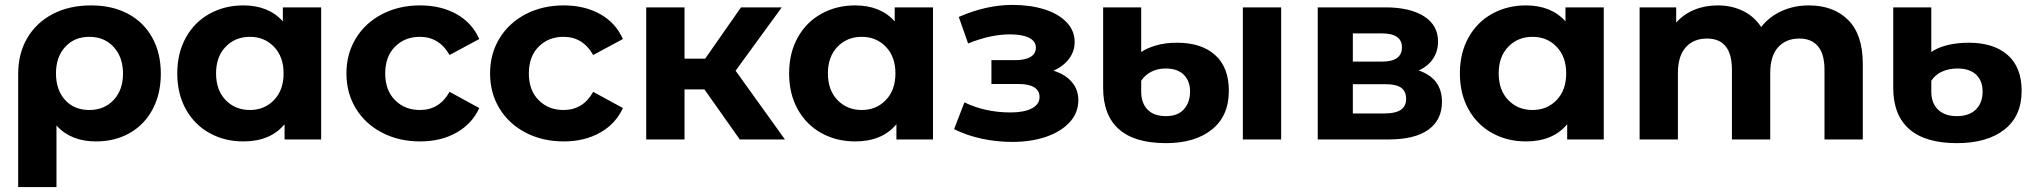

<svg xmlns="http://www.w3.org/2000/svg" viewBox="-20 -568 8279 782"><path d="M635 -268Q635 -186 602 -123.5Q569 -61 509 -26.5Q449 8 371 8Q268 8 210 -57V194H54V-267Q54 -350 91 -413Q128 -476 195 -511Q262 -546 351 -546Q437 -546 501 -512Q565 -478 600 -415Q635 -352 635 -268ZM481 -268Q481 -335 443 -376.5Q405 -418 344 -418Q283 -418 245.5 -377Q208 -336 208 -269Q208 -202 245 -161Q282 -120 344 -120Q405 -120 443 -161Q481 -202 481 -268Z M1288 -538V0H1139V-62Q1081 8 971 8Q895 8 833.5 -26Q772 -60 737 -123Q702 -186 702 -269Q702 -352 737 -415Q772 -478 833.5 -512Q895 -546 971 -546Q1074 -546 1132 -481V-538ZM1135 -269Q1135 -337 1096 -377.5Q1057 -418 998 -418Q938 -418 899 -377.5Q860 -337 860 -269Q860 -201 899 -160.5Q938 -120 998 -120Q1057 -120 1096 -160.5Q1135 -201 1135 -269Z M1391 -269Q1391 -349 1429.5 -412Q1468 -475 1536.5 -510.5Q1605 -546 1691 -546Q1776 -546 1839.5 -510.5Q1903 -475 1932 -409L1811 -344Q1769 -418 1690 -418Q1629 -418 1589 -378Q1549 -338 1549 -269Q1549 -200 1589 -160Q1629 -120 1690 -120Q1770 -120 1811 -194L1932 -128Q1903 -64 1839.5 -28Q1776 8 1691 8Q1605 8 1536.5 -27.5Q1468 -63 1429.5 -126Q1391 -189 1391 -269Z M1976 -269Q1976 -349 2014.5 -412Q2053 -475 2121.5 -510.5Q2190 -546 2276 -546Q2361 -546 2424.5 -510.5Q2488 -475 2517 -409L2396 -344Q2354 -418 2275 -418Q2214 -418 2174 -378Q2134 -338 2134 -269Q2134 -200 2174 -160Q2214 -120 2275 -120Q2355 -120 2396 -194L2517 -128Q2488 -64 2424.5 -28Q2361 8 2276 8Q2190 8 2121.5 -27.5Q2053 -63 2014.5 -126Q1976 -189 1976 -269Z M2849 -204H2768V0H2612V-538H2768V-329H2852L2998 -538H3164L2976 -280L3177 0H2993Z M3780 -538V0H3631V-62Q3573 8 3463 8Q3387 8 3325.5 -26Q3264 -60 3229 -123Q3194 -186 3194 -269Q3194 -352 3229 -415Q3264 -478 3325.5 -512Q3387 -546 3463 -546Q3566 -546 3624 -481V-538ZM3627 -269Q3627 -337 3588 -377.5Q3549 -418 3490 -418Q3430 -418 3391 -377.5Q3352 -337 3352 -269Q3352 -201 3391 -160.5Q3430 -120 3490 -120Q3549 -120 3588 -160.5Q3627 -201 3627 -269Z M4372 -160Q4372 -109 4337 -70.5Q4302 -32 4241 -11Q4180 10 4103 10Q4040 10 3979 -3Q3918 -16 3866 -42L3908 -151Q3993 -110 4096 -110Q4151 -110 4182.5 -126.5Q4214 -143 4214 -173Q4214 -199 4192 -212.5Q4170 -226 4128 -226H4018V-323H4114Q4155 -323 4177 -336Q4199 -349 4199 -374Q4199 -400 4171.5 -414Q4144 -428 4093 -428Q4015 -428 3923 -391L3885 -499Q3997 -548 4103 -548Q4176 -548 4233.5 -530Q4291 -512 4324 -477.5Q4357 -443 4357 -397Q4357 -359 4334 -328.5Q4311 -298 4271 -280Q4319 -265 4345.5 -234Q4372 -203 4372 -160Z M4473 -210V-538H4628V-356Q4651 -372 4688.5 -383Q4726 -394 4774 -394Q4873 -394 4929 -344Q4985 -294 4985 -198Q4985 -96 4916 -40.5Q4847 15 4729 15Q4601 15 4537 -42Q4473 -99 4473 -210ZM5042 -538H5198V0H5042ZM4827 -196Q4827 -238 4801.5 -263.5Q4776 -289 4728 -289Q4694 -289 4668.5 -275.5Q4643 -262 4628 -239V-195Q4628 -148 4654 -121.5Q4680 -95 4729 -95Q4777 -95 4802 -123Q4827 -151 4827 -196Z M5853 -153Q5853 -80 5798 -40Q5743 0 5634 0H5347V-538H5622Q5723 -538 5780 -501.5Q5837 -465 5837 -399Q5837 -359 5816.5 -328.5Q5796 -298 5758 -281Q5853 -249 5853 -153ZM5490 -317H5608Q5690 -317 5690 -375Q5690 -432 5608 -432H5490ZM5707 -165Q5707 -196 5687 -210.5Q5667 -225 5624 -225H5490V-106H5621Q5707 -106 5707 -165Z M6512 -538V0H6363V-62Q6305 8 6195 8Q6119 8 6057.5 -26Q5996 -60 5961 -123Q5926 -186 5926 -269Q5926 -352 5961 -415Q5996 -478 6057.5 -512Q6119 -546 6195 -546Q6298 -546 6356 -481V-538ZM6359 -269Q6359 -337 6320 -377.5Q6281 -418 6222 -418Q6162 -418 6123 -377.5Q6084 -337 6084 -269Q6084 -201 6123 -160.5Q6162 -120 6222 -120Q6281 -120 6320 -160.5Q6359 -201 6359 -269Z M7567 -308V0H7411V-284Q7411 -348 7384.5 -379.5Q7358 -411 7309 -411Q7254 -411 7222 -375.5Q7190 -340 7190 -270V0H7034V-284Q7034 -411 6932 -411Q6878 -411 6846 -375.5Q6814 -340 6814 -270V0H6658V-538H6807V-476Q6837 -510 6880.5 -528Q6924 -546 6976 -546Q7033 -546 7079 -523.5Q7125 -501 7153 -458Q7186 -500 7236.5 -523Q7287 -546 7347 -546Q7448 -546 7507.5 -486.5Q7567 -427 7567 -308Z M7691 -210V-538H7846V-356Q7871 -374 7910.5 -384Q7950 -394 7999 -394Q8100 -394 8157 -344Q8214 -294 8214 -198Q8214 -95 8143.5 -40Q8073 15 7950 15Q7822 15 7756.5 -42Q7691 -99 7691 -210ZM8055 -195Q8055 -239 8028.5 -264Q8002 -289 7953 -289Q7917 -289 7889 -276Q7861 -263 7846 -239V-195Q7846 -148 7873.5 -121.5Q7901 -95 7950 -95Q8000 -95 8027.5 -122Q8055 -149 8055 -195Z"/></svg>

Font: Montserrat Alternates
Style: Bold
Weight: 700
Designer: Julieta Ulanovsky
Foundry: Julieta Ulanovsky
Version: Version 7.200